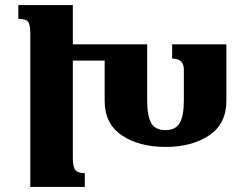

<svg xmlns="http://www.w3.org/2000/svg" viewBox="-20 -734 965 754"><path d="M313 -54Q287 -54 276.5 -65.5Q266 -77 266 -115V-496H391V-338Q391 -248 458.5 -202.5Q526 -157 630 -157Q734 -157 801.5 -202.5Q869 -248 869 -338V-560H656V-504Q702 -504 702 -461V-339Q702 -280 686 -251.5Q670 -223 630 -223Q589 -223 573.5 -251.5Q558 -280 558 -339V-560H266V-714H52V-660Q81 -660 90 -649Q99 -638 99 -599V0H313Z"/></svg>

Font: Noto Serif Armenian SemiCondensed Extra
Style: Regular
Weight: 800
Width: 4
Designer: Monotype Design Team
Foundry: Monotype Imaging Inc.
Version: Version 1.901